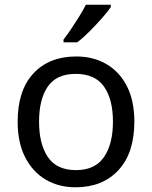

<svg xmlns="http://www.w3.org/2000/svg" viewBox="-20 -786 645 816"><path d="M551 -269Q551 -136 483.5 -63Q416 10 301 10Q230 10 174.5 -22.5Q119 -55 87 -117.5Q55 -180 55 -269Q55 -402 122 -474Q189 -546 304 -546Q377 -546 432.5 -513.5Q488 -481 519.5 -419.5Q551 -358 551 -269ZM146 -269Q146 -174 183.5 -118.5Q221 -63 303 -63Q384 -63 422 -118.5Q460 -174 460 -269Q460 -364 422 -418Q384 -472 302 -472Q220 -472 183 -418Q146 -364 146 -269ZM451 -756Q439 -738 414 -709.5Q389 -681 360.5 -652.5Q332 -624 308 -606H250V-618Q265 -637 282.5 -663Q300 -689 317 -716.5Q334 -744 345 -766H451Z"/></svg>

Font: Noto Sans Vai
Style: Regular
Weight: 400
Designer: Monotype Design Team
Foundry: Monotype Imaging Inc.
Version: Version 2.001; ttfautohint (v1.8.4.7-5d5b)